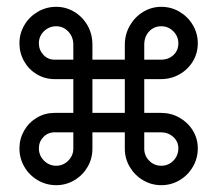

<svg xmlns="http://www.w3.org/2000/svg" viewBox="-20 -551 640 563"><path d="M503 -424Q503 -444.5 488.2 -459.2Q473.5 -474 453 -474Q431.5 -474 417.2 -458.8Q403 -443.5 403 -420V-376H452Q474 -376 488.5 -389.5Q503 -403 503 -424ZM37 -116Q37 -144 50.8 -168Q64.5 -192 88.2 -206Q112 -220 140 -220H195V-319H140Q112 -319 88.2 -333Q64.5 -347 50.8 -371.2Q37 -395.5 37 -424Q37 -453 51.5 -477.5Q66 -502 90.8 -516.5Q115.5 -531 145 -531Q173.5 -531 198 -516.2Q222.5 -501.5 236.8 -476.2Q251 -451 251 -420V-376H346V-420Q346 -450 360.5 -475.5Q375 -501 399.5 -516Q424 -531 453 -531Q482 -531 506.5 -516.5Q531 -502 545.5 -477.5Q560 -453 560 -424Q560 -395 545.5 -371Q531 -347 506.2 -333Q481.5 -319 452 -319H403V-220H452Q481.5 -220 506.2 -206Q531 -192 545.5 -168.2Q560 -144.5 560 -116Q560 -86.5 545.5 -61.8Q531 -37 506.5 -22.5Q482 -8 453 -8Q424 -8 399.5 -22.5Q375 -37 360.5 -61.5Q346 -86 346 -115V-163H251V-115Q251 -86 236.8 -61.5Q222.5 -37 198 -22.5Q173.5 -8 145 -8Q115.5 -8 90.8 -22.5Q66 -37 51.5 -61.8Q37 -86.5 37 -116ZM94 -116Q94 -95 109 -80Q124 -65 145 -65Q165.5 -65 180.2 -80Q195 -95 195 -115V-163H140Q120.5 -163 107.2 -149.2Q94 -135.5 94 -116ZM140 -376H195V-420Q195 -443 180.2 -458.5Q165.5 -474 145 -474Q124 -474 109 -459.5Q94 -445 94 -424Q94 -404.5 107.2 -390.2Q120.5 -376 140 -376ZM346 -220V-319H251V-220ZM453 -65Q474 -65 488.5 -80Q503 -95 503 -116Q503 -136 488 -149.5Q473 -163 452 -163H403V-115Q403 -94.5 417.5 -79.8Q432 -65 453 -65Z"/></svg>

Font: JuliaMono MediumItalic
Style: Regular
Weight: 500
Italic angle: -9°
Monospace: yes
Designer: cormullion
Foundry: corm
Version: Version 0.049; ttfautohint (v1.8.4)